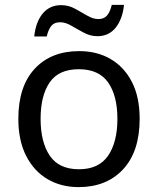

<svg xmlns="http://www.w3.org/2000/svg" viewBox="-20 -755 645 785"><path d="M551 -269Q551 -136 483.5 -63Q416 10 301 10Q230 10 174.5 -22.5Q119 -55 87 -117.5Q55 -180 55 -269Q55 -402 122 -474Q189 -546 304 -546Q377 -546 432.5 -513.5Q488 -481 519.5 -419.5Q551 -358 551 -269ZM146 -269Q146 -174 183.5 -118.5Q221 -63 303 -63Q384 -63 422 -118.5Q460 -174 460 -269Q460 -364 422 -418Q384 -472 302 -472Q220 -472 183 -418Q146 -364 146 -269ZM120 -606Q126 -665 154.5 -699.5Q183 -734 230 -734Q260 -734 286.5 -719.5Q313 -705 337 -691Q361 -677 382 -677Q405 -677 417.5 -691.5Q430 -706 437 -735H487Q481 -677 453 -642Q425 -607 378 -607Q350 -607 323.5 -621Q297 -635 272.5 -649.5Q248 -664 226 -664Q202 -664 190 -649.5Q178 -635 171 -606Z"/></svg>

Font: Noto Sans Pahawh Hmong
Style: Regular
Weight: 400
Designer: Monotype Design Team
Foundry: Monotype Imaging Inc.
Version: Version 2.001; ttfautohint (v1.8.4.7-5d5b)